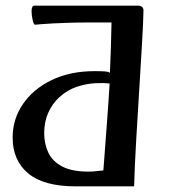

<svg xmlns="http://www.w3.org/2000/svg" viewBox="-20 -659 613 679"><path d="M247 0Q134.6 0 79.6 -45.9Q24.7 -91.9 24.7 -172.4Q24.7 -237.6 60.9 -290.7Q97 -343.9 162.2 -375.6Q227.4 -407.4 314.9 -407.4Q338.2 -407.4 351 -406.4Q363.8 -405.4 368.7 -401.3Q370.7 -446 372.1 -489Q373.4 -532 374.4 -579.6Q356.8 -579.6 339.6 -579.6Q322.4 -579.6 304.8 -579.6Q261.8 -579.6 228 -578.6Q194.2 -577.6 169 -576.3Q143.8 -574.9 127.3 -573.6Q110.7 -572.2 103.6 -571.6Q99.3 -571.6 95.5 -588.1Q91.7 -604.7 91.7 -619.1Q91.7 -629.1 94.1 -634.1Q96.6 -639 101.7 -639H466.6Q478.4 -639 482.9 -634.2Q487.4 -629.4 487.4 -622.5Q487.4 -608.4 485.9 -574.9Q484.4 -541.5 481.6 -494Q478.7 -446.5 475.4 -391Q472.1 -335.6 468.6 -278.5Q465.1 -221.3 461.9 -168Q458.7 -114.7 456.8 -71.1Q455 -27.5 454.3 0ZM292.9 -52.1Q309.5 -52.1 321.6 -53.9Q333.7 -55.6 345.5 -56.3Q346.2 -67.2 348.2 -91.4Q350.2 -115.6 352.5 -148.2Q354.9 -180.8 357.7 -217.7Q360.6 -254.5 363.1 -292.5Q365.6 -330.5 367.7 -363.5Q347.9 -366.3 316.5 -364.7Q285.2 -363.1 251.5 -352Q217.8 -340.9 188.8 -314.2Q164.5 -291.6 150.4 -259.8Q136.3 -228 136.3 -188.2Q136.3 -150.6 150.8 -119.6Q165.2 -88.6 199.6 -70.4Q234 -52.1 292.9 -52.1Z"/></svg>

Font: Briem Hand Thin
Style: Regular
Weight: 100
Designer: Gunnlaugur SE Briem, Eben Sorkin
Foundry: Sorkin Type Co.
Version: Version 1.003